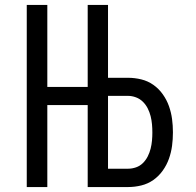

<svg xmlns="http://www.w3.org/2000/svg" viewBox="-20 -755 790 775"><path d="M88 0V-735H171V-404H375V-331H171V0ZM334 0V-735H416V-441H497Q524 -441 550.5 -434.5Q577 -428 599 -412.5Q621 -397 637 -374.5Q653 -352 662 -326.5Q671 -301 674.5 -274.5Q678 -248 678 -221Q678 -193 674.5 -166.5Q671 -140 662 -114.5Q653 -89 637 -66.5Q621 -44 599 -28.5Q577 -13 550.5 -6.5Q524 0 497 0ZM497 -74Q513 -74 529 -79.5Q545 -85 557 -97Q569 -109 576.5 -124Q584 -139 588 -155Q592 -171 593.5 -187.5Q595 -204 595 -220Q595 -237 593.5 -253.5Q592 -270 588 -286Q584 -302 576.5 -317Q569 -332 557 -344Q545 -356 529 -362Q513 -368 497 -368H416V-74Z"/></svg>

Font: Zed Sans Extended
Style: Regular
Weight: 400
Width: 7
Designer: Belleve Invis
Foundry: Belleve Invis
Version: Version 1.0.0; ttfautohint (v1.8.4)